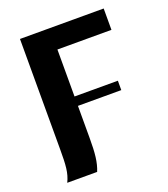

<svg xmlns="http://www.w3.org/2000/svg" viewBox="-125 -551 740 845"><g transform="rotate(-20 245.5 -128.0)"><path d="M458 -361V-461H66V54C66 130 64 166 45 205H185C201 166 205 124 205 54V-97H408V-141H205V-361Z"/></g></svg>

Font: XITS
Style: Bold
Weight: 700
Designer: MicroPress Inc., with final additions and corrections provided by Coen Hoffman, Elsevier (retired)
Version: Version 1.302